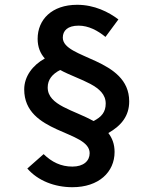

<svg xmlns="http://www.w3.org/2000/svg" viewBox="-20 -707 639 801"><path d="M179 -342C179 -375 198 -398 231 -415C313 -371 421 -351 421 -275C421 -240 404 -219 370 -202C289 -248 179 -267 179 -342ZM474 -626C433 -657 374 -687 302 -687C196 -687 137 -625 137 -545C137 -511 148 -484 167 -463C116 -435 81 -388 81 -334C81 -148 354 -164 354 -68C354 -36 329 -12 282 -12C234 -12 196 -31 162 -64L94 -4C138 47 208 74 282 74C392 74 458 11 458 -73C458 -106 448 -131 432 -152C486 -183 519 -223 519 -284C519 -466 242 -460 242 -550C242 -579 262 -600 308 -600C349 -600 387 -580 420 -553Z"/></svg>

Font: Source Code Pro Semibold
Style: Regular
Weight: 600
Monospace: yes
Designer: Paul D. Hunt
Foundry: Adobe Systems Incorporated
Version: Version 1.017;PS 1.000;hotconv 1.0.70;makeotf.lib2.5.5900